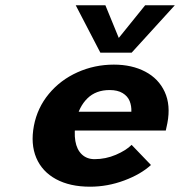

<svg xmlns="http://www.w3.org/2000/svg" viewBox="-20 -695 680 725"><path d="M108 -220Q121 -288 164.5 -340.5Q208 -393 272.5 -422Q337 -451 410 -451Q478 -451 528.5 -424.5Q579 -398 602 -348Q625 -298 612 -230L606 -202H233L247 -273H476Q477 -295 469.5 -313.5Q462 -332 443 -343.5Q424 -355 394 -355Q342 -355 310 -323.5Q278 -292 267 -239Q259 -195 264.5 -162.5Q270 -130 289 -112Q308 -94 337 -94Q379 -94 417.5 -110.5Q456 -127 477 -148L550 -72Q512 -37 449 -13.5Q386 10 320 10Q244 10 191.5 -18.5Q139 -47 117 -99Q95 -151 108 -220ZM266 -675H378L444 -514H398L528 -675H640L477 -496H359Z"/></svg>

Font: Teachers[wght] Italic
Style: Regular
Weight: 400
Designer: Alfredo Marco Pradil & Chank Diesel
Version: Version 1.000;Glyphs 3.1.2 (3151)